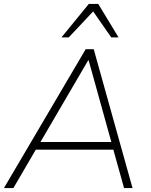

<svg xmlns="http://www.w3.org/2000/svg" viewBox="-26 -955 767 975"><path d="M-6 0 409 -705H450L647 0H604L547 -204L569 -195H132L161 -204L42 0ZM422 -649 176 -228 155 -234H558L541 -228L424 -649ZM286 -765 425 -935H473L576 -765H539L447 -897L323 -765Z"/></svg>

Font: Mulish ExtraLight
Style: Italic
Weight: 200
Italic angle: -9°
Designer: Vernon Adams
Foundry: Vernon Adams
Version: Version 3.603